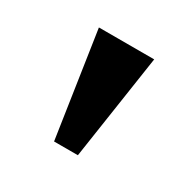

<svg xmlns="http://www.w3.org/2000/svg" viewBox="-75 -790 413 412"><g transform="rotate(30 132.0 -584.0)"><path d="M102 -454 63 -714H200L161 -454Z"/></g></svg>

Font: Noto Serif Hebrew SemiBold
Style: Regular
Weight: 600
Version: Version 2.003